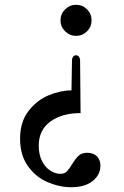

<svg xmlns="http://www.w3.org/2000/svg" viewBox="-20 -553 520 803"><path d="M233 -468Q233 -495 252.5 -514Q272 -533 298 -533Q325 -533 344 -514Q363 -495 363 -468Q363 -441 344 -422Q325 -403 298 -403Q272 -403 252.5 -422Q233 -441 233 -468ZM64 27Q64 -43 99 -88.5Q134 -134 183.5 -154.5Q233 -175 279 -175L281 -298Q281 -310 286 -316Q291 -322 298 -322Q305 -322 310 -316Q315 -310 315 -298L317 -80Q239 -80 190.5 -44.5Q142 -9 142 56Q142 94 156 121Q170 148 191 161Q212 174 233 174Q250 174 260 163.5Q270 153 282 133Q296 110 309 98Q322 86 345 86Q371 86 385.5 101Q400 116 400 140Q400 178 367.5 204Q335 230 278 230Q229 230 179.5 209Q130 188 97 142Q64 96 64 27Z"/></svg>

Font: Shippori Mincho SemiBold
Style: Regular
Weight: 600
Designer: FONTDASU
Foundry: FONTDASU / Google Inc. / but / Adobe
Version: Version 3.110; ttfautohint (v1.8.3)